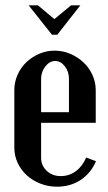

<svg xmlns="http://www.w3.org/2000/svg" viewBox="-20 -695 407 724"><path d="M34 -355Q34 -385 46 -412.5Q58 -440 79 -460Q100 -480 127.5 -492Q155 -504 186 -504Q217 -504 245 -492Q273 -480 294.5 -460Q316 -440 328.5 -412.5Q341 -385 341 -355V-232H135V-100Q135 -71 156 -51Q177 -31 209 -31Q241 -31 266 -49.5Q291 -68 305 -101L342 -87Q322 -41 283.5 -16Q245 9 195 9Q162 9 132.5 -2.5Q103 -14 81 -34Q59 -54 46.5 -81Q34 -108 34 -139ZM240 -272V-398Q240 -425 224.5 -445Q209 -465 188 -465Q167 -465 151 -444.5Q135 -424 135 -398V-272ZM123 -675 185 -623 248 -675H283L196 -564H176L88 -675Z"/></svg>

Font: Moniqa Paragraph
Style: Bold
Weight: 700
Designer: Rajesh Rajput
Foundry: Rajesh Rajput
Version: Version 1.000